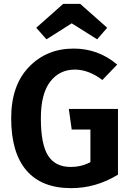

<svg xmlns="http://www.w3.org/2000/svg" viewBox="-20 -960 681 996"><path d="M221 -756 168 -816 308 -940H396L536 -816L484 -756L352 -839ZM362 -708Q490 -708 588 -625L511 -545Q440 -599 368 -599Q289 -599 240.5 -536.5Q192 -474 192 -346Q192 -211 229.5 -152.5Q267 -94 346 -94Q403 -94 449 -119V-288H352L337 -395H592V-54Q478 16 349 16Q196 16 117 -76Q38 -168 38 -347Q38 -517 130 -612.5Q222 -708 362 -708Z"/></svg>

Font: Fira Sans SemiBold
Style: Regular
Weight: 600
Designer: bBox Type GmbH & Carrois Corporate GbR & Edenspiekermann AG
Foundry: bBox Type GmbH & Carrois Corporate GbR & Edenspiekermann AG
Version: Version 4.301;PS 004.301;hotconv 1.0.88;makeotf.lib2.5.64775